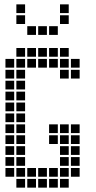

<svg xmlns="http://www.w3.org/2000/svg" viewBox="-20 -865 440 880"><path d="M5 -95V-55H45V-95ZM5 -145V-105H45V-145ZM5 -195V-155H45V-195ZM5 -245V-205H45V-245ZM5 -295V-255H45V-295ZM5 -345V-305H45V-345ZM5 -395V-355H45V-395ZM5 -445V-405H45V-445ZM5 -495V-455H45V-495ZM5 -545V-505H45V-545ZM5 -595V-555H45V-595ZM55 -645V-605H95V-645ZM55 -595V-555H95V-595ZM55 -545V-505H95V-545ZM55 -495V-455H95V-495ZM55 -445V-405H95V-445ZM55 -395V-355H95V-395ZM55 -345V-305H95V-345ZM55 -295V-255H95V-295ZM55 -245V-205H95V-245ZM55 -195V-155H95V-195ZM55 -145V-105H95V-145ZM55 -95V-55H95V-95ZM55 -45V-5H95V-45ZM105 -95V-55H145V-95ZM155 -95V-55H195V-95ZM205 -95V-55H245V-95ZM255 -145V-105H295V-145ZM255 -195V-155H295V-195ZM305 -195V-155H345V-195ZM305 -145V-105H345V-145ZM255 -95V-55H295V-95ZM205 -45V-5H245V-45ZM155 -45V-5H195V-45ZM105 -45V-5H145V-45ZM255 -45V-5H295V-45ZM305 -95V-55H345V-95ZM205 -245V-205H245V-245ZM205 -295V-255H245V-295ZM255 -295V-255H295V-295ZM305 -295V-255H345V-295ZM305 -245V-205H345V-245ZM255 -245V-205H295V-245ZM105 -645V-605H145V-645ZM155 -645V-605H195V-645ZM205 -645V-605H245V-645ZM255 -645V-605H295V-645ZM105 -595V-555H145V-595ZM155 -595V-555H195V-595ZM205 -595V-555H245V-595ZM255 -595V-555H295V-595ZM305 -595V-555H345V-595ZM255 -545V-505H295V-545ZM305 -545V-505H345V-545ZM55 -795V-755H95V-795ZM55 -845V-805H95V-845ZM105 -745V-705H145V-745ZM155 -745V-705H195V-745ZM255 -845V-805H295V-845ZM255 -795V-755H295V-795ZM205 -745V-705H245V-745Z"/></svg>

Font: Nose Transport 13 Square
Style: Regular
Weight: 400
Designer: Nico Rohrbach
Foundry: Nose
Version: Version 1.400;Glyphs 3.2.3 (3260)